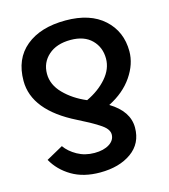

<svg xmlns="http://www.w3.org/2000/svg" viewBox="-118 -674 877 996"><g transform="rotate(-15 320.0 -175.5)"><path d="M162.1 -336.9Q162.1 -278.3 209.5 -230Q256.8 -181.6 328.1 -151.4Q394.5 -182.6 436.5 -231Q478.5 -279.3 478.5 -335Q478.5 -395.5 438.5 -435.5Q398.4 -475.6 325.2 -475.6Q250 -475.6 206.1 -436.5Q162.1 -397.5 162.1 -336.9ZM35.2 -333Q35.2 -451.2 113.3 -515.6Q191.4 -580.1 326.2 -580.1Q458 -580.1 531.7 -513.2Q605.5 -446.3 605.5 -339.8Q605.5 -271.5 560.5 -205.6Q515.6 -139.6 432.6 -97.7Q531.2 -38.1 531.2 49.8Q531.2 134.8 465.8 181.6Q400.4 228.5 296.9 228.5Q208 228.5 145.5 191.4Q83 154.3 49.8 94.7L139.6 44.9Q162.1 77.1 203.1 100.1Q244.1 123 294.9 123Q344.7 123 375 103.5Q405.3 84 405.3 52.7Q405.3 38.1 394.5 23.4Q383.8 8.8 356.4 -8.3Q329.1 -25.4 311 -35.2Q293 -44.9 251 -66.4Q35.2 -173.8 35.2 -333Z"/></g></svg>

Font: Gothic A1
Style: Bold
Weight: 700
Version: Version 2.50